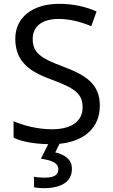

<svg xmlns="http://www.w3.org/2000/svg" viewBox="-20 -744 589 1004"><path d="M356 139C356 88 317 64 269 53L291 8C421 -5 502 -76 502 -191C502 -303 433 -350 307 -397C191 -440 151 -469 151 -541C151 -603 197 -645 286 -645C348 -645 407 -628 457 -607L485 -684C431 -708 366 -724 288 -724C153 -724 60 -655 60 -542C60 -431 122 -374 244 -330C373 -283 412 -253 412 -183C412 -112 357 -68 251 -68C175 -68 99 -89 51 -110V-24C93 -3 158 8 232 10L194 86C245 93 285 106 285 141C285 174 259 185 211 185C192 185 170 183 158 180V235C169 238 188 240 208 240C306 240 356 203 356 139Z"/></svg>

Font: Noto Sans Brahmi
Style: Regular
Weight: 400
Designer: Monotype Design Team
Foundry: Monotype Imaging Inc.
Version: Version 2.004